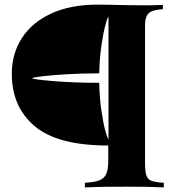

<svg xmlns="http://www.w3.org/2000/svg" viewBox="-20 -629 761 830"><path d="M511 -607 604 -606Q658 -606 684 -608V-589Q638 -587 622.5 -571.5Q607 -556 607 -521V75Q607 113 613 130Q619 147 635.5 153Q652 159 688 161V181Q629 178 525 178Q404 178 347 181V161Q389 159 410.5 150Q432 141 440 121.5Q448 102 448 65V0Q229 0 130 -83.5Q31 -167 31 -310Q31 -397 75 -465Q119 -533 202.5 -571Q286 -609 401 -609Q441 -609 511 -607ZM409 -312Q335 -312 268.5 -308Q202 -304 161 -299Q120 -294 120 -291Q120 -286 209.5 -278.5Q299 -271 409 -271Q410 -209 418 -153.5Q426 -98 435.5 -63Q445 -28 449 -28V-556Q445 -556 435.5 -520.5Q426 -485 418 -429Q410 -373 409 -312Z"/></svg>

Font: Playfair Display SC
Style: Bold
Weight: 700
Designer: Claus Eggers Sørensen
Foundry: Claus Eggers Sørensen
Version: Version 1.200; ttfautohint (v1.6)